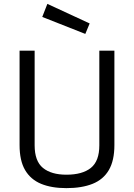

<svg xmlns="http://www.w3.org/2000/svg" viewBox="-20 -951 684 981"><path d="M319.2 10.2Q243.2 10.2 189.9 -11.8Q136.6 -33.8 108.3 -81.9Q80 -130 80 -209.7V-692H157V-208.5Q157 -127.7 199.5 -93Q242.1 -58.4 319.2 -58.4Q400.6 -58.4 444 -92.9Q487.5 -127.5 487.5 -208.5V-692H564.5V-209.7Q564.5 -130.6 536.2 -82.2Q507.9 -33.8 453.1 -11.8Q398.2 10.2 319.2 10.2ZM415.9 -777.7 195.9 -864.5 222 -931.2 438.1 -831.2Z"/></svg>

Font: Titillium Web
Style: Bold
Weight: 700
Designer: Mohamed Gaber, Accademia di Belle Arti di Urbino
Foundry: Kief Type Foundry, Accademia di Belle Arti di Urbino
Version: Version 3.000